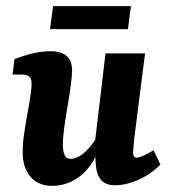

<svg xmlns="http://www.w3.org/2000/svg" viewBox="-20 -597 556 626"><path d="M150 9Q105 9 79.5 -20.5Q54 -50 54 -100Q54 -128 58 -156.5Q62 -185 67 -212.5Q72 -240 76 -264Q78 -277 80.5 -294Q83 -311 83 -325Q83 -341 75 -347.5Q67 -354 51 -354H21L27 -404Q64 -418 91 -424Q118 -430 145 -430Q215 -430 215 -367Q215 -358 214 -347.5Q213 -337 211 -321Q207 -288 200.5 -251.5Q194 -215 189.5 -181.5Q185 -148 185 -124Q185 -107 190 -93Q195 -79 210 -79Q224 -79 240 -88.5Q256 -98 272.5 -117Q289 -136 303 -165L313 -137Q286 -58 243.5 -24.5Q201 9 150 9ZM355 7Q324 7 309 -11Q294 -29 292 -65Q291 -80 291 -98Q291 -116 290 -137L324 -423H453L418 -148Q417 -135 415.5 -122Q414 -109 414 -99Q414 -83 426 -83Q433 -83 445.5 -88.5Q458 -94 481 -107L503 -60Q469 -27 429.5 -10Q390 7 355 7ZM153 -577H407L397 -502H143Z"/></svg>

Font: Rasa
Style: Italic
Weight: 400
Italic angle: -7.10001°
Designer: Anna Giedrys (Yrsa+Rasa design), David Brezina (Yrsa art-direction, Rasa art-direction, design)
Foundry: Rosetta Type Foundry
Version: Version 2.004